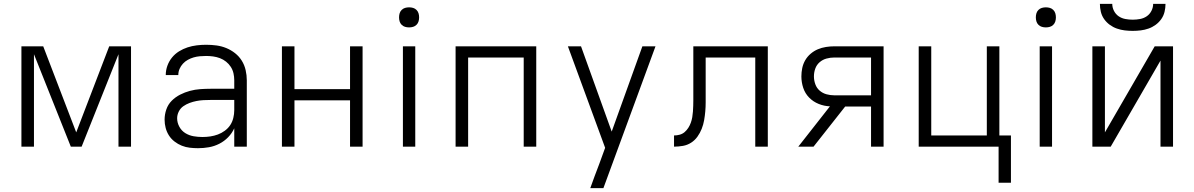

<svg xmlns="http://www.w3.org/2000/svg" viewBox="-20 -760 6190 995"><path d="M91 0V-520H204L375 -74L546 -520H659V0H594V-479L403 0H347L156 -479V0Z M1006 8Q985 8 963.5 5.5Q942 3 922 -5Q902 -13 884.5 -26.5Q867 -40 855.5 -58Q844 -76 838.5 -97Q833 -118 833 -140Q833 -167 842 -193Q851 -219 870 -238Q889 -257 913.5 -269.5Q938 -282 964 -289Q990 -296 1017 -298Q1044 -300 1071 -300H1194V-344Q1194 -362 1190 -380Q1186 -398 1176 -413.5Q1166 -429 1151.5 -440.5Q1137 -452 1120 -458.5Q1103 -465 1084.5 -467.5Q1066 -470 1048 -470Q1032 -470 1015.5 -468.5Q999 -467 983.5 -462.5Q968 -458 953.5 -450Q939 -442 928 -430Q917 -418 910.5 -403Q904 -388 904 -371H839Q839 -396 847.5 -419.5Q856 -443 871.5 -462Q887 -481 908 -494Q929 -507 952 -514.5Q975 -522 999.5 -525Q1024 -528 1048 -528Q1075 -528 1101.5 -524.5Q1128 -521 1152.5 -511Q1177 -501 1198 -484.5Q1219 -468 1233 -445.5Q1247 -423 1253 -396.5Q1259 -370 1259 -344V0H1194V-95Q1182 -69 1162 -48.5Q1142 -28 1116.5 -15Q1091 -2 1063 3Q1035 8 1006 8ZM1029 -50Q1050 -50 1070 -53Q1090 -56 1109 -63Q1128 -70 1145 -82.5Q1162 -95 1173 -111.5Q1184 -128 1189 -148.5Q1194 -169 1194 -189V-242H1071Q1052 -242 1034 -241Q1016 -240 998 -236.5Q980 -233 962.5 -226.5Q945 -220 930 -209.5Q915 -199 906.5 -182Q898 -165 898 -147Q898 -124 909.5 -103Q921 -82 940.5 -70Q960 -58 983 -54Q1006 -50 1029 -50Z M1441 0V-520H1506V-298H1794V-520H1859V0H1794V-240H1506V0Z M2068 0V-520H2132V0ZM2100 -618Q2089 -618 2079 -621Q2069 -624 2061.5 -631.5Q2054 -639 2051 -649Q2048 -659 2048 -670Q2048 -681 2051 -691Q2054 -701 2061.5 -708.5Q2069 -716 2079 -719Q2089 -722 2100 -722Q2111 -722 2121 -719Q2131 -716 2138.5 -708.5Q2146 -701 2149 -691Q2152 -681 2152 -670Q2152 -659 2149 -649Q2146 -639 2138.5 -631.5Q2131 -624 2121 -621Q2111 -618 2100 -618Z M2341 0V-520H2759V0H2694V-462H2406V0Z M3039 215Q3050 184 3061.5 153Q3073 122 3085 91L3116 6L2923 -520H2991L3150 -78L3309 -520H3377L3107 215Z M3473 0V-58Q3488 -58 3502.5 -62Q3517 -66 3528 -75.5Q3539 -85 3547 -97.5Q3555 -110 3560 -124Q3565 -138 3567.5 -152.5Q3570 -167 3571 -182Q3572 -197 3572.5 -212Q3573 -227 3573 -241V-520H3959V0H3894V-462H3637V-275Q3637 -252 3637 -229Q3637 -206 3635 -183Q3633 -160 3629 -137Q3625 -114 3616.5 -92.5Q3608 -71 3594.5 -52Q3581 -33 3561.5 -20.5Q3542 -8 3519 -4Q3496 0 3473 0Z M4117 0 4281 -209Q4251 -210 4222.5 -221.5Q4194 -233 4173 -254.5Q4152 -276 4142.5 -305Q4133 -334 4133 -364Q4133 -386 4137.5 -407.5Q4142 -429 4153 -448Q4164 -467 4181 -481.5Q4198 -496 4218 -504.5Q4238 -513 4260 -516.5Q4282 -520 4304 -520H4559V0H4494V-208H4360L4196 0ZM4494 -266V-462H4304Q4283 -462 4263 -456.5Q4243 -451 4227.5 -437.5Q4212 -424 4205 -404.5Q4198 -385 4198 -364Q4198 -344 4205 -324Q4212 -304 4227.5 -290.5Q4243 -277 4263 -271.5Q4283 -266 4304 -266Z M5219 187H5155V0H4741V-520H4806V-58H5094V-520H5159V-58H5219Z M5368 0V-520H5432V0ZM5400 -618Q5389 -618 5379 -621Q5369 -624 5361.5 -631.5Q5354 -639 5351 -649Q5348 -659 5348 -670Q5348 -681 5351 -691Q5354 -701 5361.5 -708.5Q5369 -716 5379 -719Q5389 -722 5400 -722Q5411 -722 5421 -719Q5431 -716 5438.5 -708.5Q5446 -701 5449 -691Q5452 -681 5452 -670Q5452 -659 5449 -649Q5446 -639 5438.5 -631.5Q5431 -624 5421 -621Q5411 -618 5400 -618Z M5641 0V-520H5706V-74L5964 -520H6059V0H5994V-446L5736 0ZM5850 -600Q5829 -600 5808.5 -602.5Q5788 -605 5768 -612Q5748 -619 5731 -631.5Q5714 -644 5702 -661Q5690 -678 5685 -698.5Q5680 -719 5680 -740H5744Q5744 -721 5753 -703.5Q5762 -686 5777.5 -675.5Q5793 -665 5812 -661.5Q5831 -658 5850 -658Q5869 -658 5888 -661.5Q5907 -665 5922.5 -675.5Q5938 -686 5947 -703.5Q5956 -721 5956 -740H6020Q6020 -719 6015 -698.5Q6010 -678 5998 -661Q5986 -644 5969 -631.5Q5952 -619 5932 -612Q5912 -605 5891.5 -602.5Q5871 -600 5850 -600Z"/></svg>

Font: Iosevka Aile Light
Style: Regular
Weight: 300
Designer: Belleve Invis
Foundry: Belleve Invis
Version: Version 27.3.5; ttfautohint (v1.8.4)